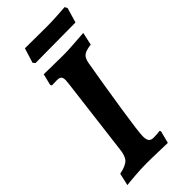

<svg xmlns="http://www.w3.org/2000/svg" viewBox="-255 -850 910 910"><g transform="rotate(-45 200.0 -394.5)"><path d="M222 -103Q222 -80 229.5 -71Q237 -62 254 -62Q270 -62 281.5 -63Q293 -64 296 -65L300 -59L284 3Q268 3 225 1.5Q182 0 142 0Q108 0 64 3.5Q20 7 7 9L21 -53Q65 -62 81.5 -79Q98 -96 102 -138L150 -527Q152 -545 152 -550Q152 -566 145.5 -572.5Q139 -579 122 -579L88 -578L84 -586L98 -643Q126 -643 146 -642L232 -641Q259 -641 306.5 -644.5Q354 -648 369 -649L355 -585Q318 -580 304.5 -569Q291 -558 286 -530Q265 -409 243.5 -270Q222 -131 222 -103ZM378 -710 242 -709 108 -708 99 -719 122 -793 270 -792Q300 -792 340.5 -794.5Q381 -797 393 -798L400 -785Z"/></g></svg>

Font: Alegreya
Style: Bold Italic
Weight: 700
Italic angle: -7°
Designer: Juan Pablo del Peral
Foundry: Huerta Tipografica
Version: Version 2.007; ttfautohint (v1.6)